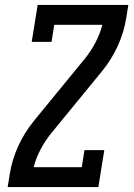

<svg xmlns="http://www.w3.org/2000/svg" viewBox="-20 -755 540 775"><path d="M11 0 20 -56Q29 -111 53.5 -165Q78 -219 116 -266L324 -520Q348 -550 366 -584.5Q384 -619 393 -655H199L188 -586H108L132 -735H498L489 -679Q480 -624 455.5 -570Q431 -516 393 -469L185 -215Q161 -185 143 -150.5Q125 -116 116 -80H310L321 -149H401L377 0Z"/></svg>

Font: Iosevka Curly Slab Medium
Style: Italic
Weight: 500
Italic angle: -9°
Monospace: yes
Designer: Belleve Invis
Foundry: Belleve Invis
Version: Version 22.1.2; ttfautohint (v1.8.4)